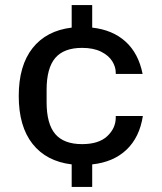

<svg xmlns="http://www.w3.org/2000/svg" viewBox="-20 -646 638 758"><path d="M263 3Q163 -9 108.5 -78Q54 -147 54 -267Q54 -387 108.5 -456Q163 -525 263 -537V-626H344V-537Q425 -528 476 -481.5Q527 -435 543 -354H437V-359Q437 -382 423 -404.5Q409 -427 379 -442Q349 -457 304 -457Q232 -457 198 -417Q164 -377 164 -291V-243Q164 -157 198 -117Q232 -77 304 -77Q370 -77 403.5 -108.5Q437 -140 437 -182V-188H544Q531 -104 479.5 -55Q428 -6 344 3V92H263Z"/></svg>

Font: Mozilla Text BETA Medium
Style: Regular
Weight: 500
Designer: Studio DRAMA
Foundry: Studio DRAMA
Version: Version 0.100